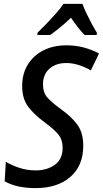

<svg xmlns="http://www.w3.org/2000/svg" viewBox="-20 -957 529 987"><path d="M163 10Q65 10 4 -25L10 -125Q41 -107 80 -94Q119 -81 164 -81Q222 -81 262 -110Q302 -139 302 -198Q302 -238 280.5 -265Q259 -292 207 -330Q158 -366 126 -407Q94 -448 94 -515Q94 -579 123.5 -626Q153 -673 204 -698.5Q255 -724 322 -724Q370 -724 412 -712.5Q454 -701 489 -682L447 -595Q420 -611 387 -622Q354 -633 320 -633Q268 -633 234.5 -604Q201 -575 201 -523Q201 -481 223.5 -455.5Q246 -430 293 -396Q348 -357 378 -315.5Q408 -274 408 -208Q408 -105 341.5 -47.5Q275 10 163 10ZM173 -789Q193 -808 218 -834Q243 -860 267 -887Q291 -914 306 -937H404Q412 -914 425 -887Q438 -860 452 -834Q466 -808 478 -789L477 -777H415Q399 -793 380.5 -816.5Q362 -840 345 -866Q317 -839 289.5 -816.5Q262 -794 238 -777H172Z"/></svg>

Font: Noto Sans SemiCondensed Medium
Style: Italic
Weight: 500
Width: 4
Italic angle: -12°
Designer: Monotype Design Team
Foundry: Monotype Imaging Inc.
Version: Version 2.013; ttfautohint (v1.8.4.7-5d5b)